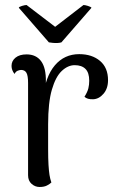

<svg xmlns="http://www.w3.org/2000/svg" viewBox="-20 -737 481 766"><path d="M138 9Q120 9 106 -3.5Q92 -16 92 -38V-406Q92 -435 85.5 -446.5Q79 -458 64 -458Q59 -458 51 -455Q43 -452 38 -442Q26 -457 26 -474Q26 -494 42 -507Q58 -520 86 -520Q124 -520 144 -493Q164 -466 163 -411V-345H151Q161 -432 199 -476.5Q237 -521 296 -521Q347 -521 379 -494Q411 -467 411 -417Q411 -384 393 -363Q375 -342 352 -341Q328 -340 317 -351Q329 -370 332.5 -384.5Q336 -399 336 -415Q336 -447 321 -462Q306 -477 278 -477Q251 -477 226.5 -454Q202 -431 187 -379.5Q172 -328 172 -241Q172 -182 172 -143Q172 -104 173.5 -79.5Q175 -55 177.5 -39Q180 -23 185 -9Q179 -3 167.5 3Q156 9 138 9ZM86 -717 200 -630 313 -717Q319 -717 330.5 -713.5Q342 -710 345 -706L225 -568Q219 -566 209.5 -565.5Q200 -565 190.5 -566Q181 -567 175 -568L55 -706Q56 -710 68 -713.5Q80 -717 86 -717Z"/></svg>

Font: Arima
Style: Regular
Weight: 400
Designer: Joana Correia and Natanael Gama
Foundry: NDISCOVER
Version: Version 1.101;gftools[0.9.23]